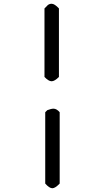

<svg xmlns="http://www.w3.org/2000/svg" viewBox="-20 -871 540 1023"><path d="M255 -438Q239 -438 217 -461V-826L229 -838Q239 -851 255 -851Q271 -851 294 -826V-461Q271 -438 255 -438ZM259 132Q243 132 221 107V-273L232 -284Q253 -292 265 -292Q282 -292 298 -273V107Q274 132 259 132Z"/></svg>

Font: Xiaolai SC
Style: Regular
Weight: 400
Designer: Nozomi Seto 瀬戸のぞみ
Version: Version 3.11;December 4, 2020;FontCreator 13.0.0.2613 64-bit